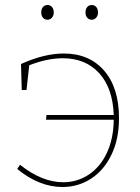

<svg xmlns="http://www.w3.org/2000/svg" viewBox="-20 -742 559 768"><path d="M456 -269Q456 -186 426 -123.5Q396 -61 344.5 -27.5Q293 6 230 6Q137 6 49 -66L60 -83Q148 -13 233 -13Q289 -13 335 -43.5Q381 -74 407.5 -130.5Q434 -187 435 -263H164L166 -282H435Q431 -390 376.5 -449.5Q322 -509 231 -509Q169 -509 97 -481L86 -382H67L64 -486Q157 -528 235 -528Q337 -528 396.5 -459.5Q456 -391 456 -269ZM145 -692Q145 -706 152 -714Q159 -722 170 -722Q181 -722 188 -714Q195 -706 195 -692Q195 -679 187.5 -671Q180 -663 170 -663Q159 -663 152 -671Q145 -679 145 -692ZM322 -692Q322 -706 329 -714Q336 -722 347 -722Q358 -722 365 -714Q372 -706 372 -692Q372 -679 364.5 -671Q357 -663 347 -663Q336 -663 329 -671Q322 -679 322 -692Z"/></svg>

Font: Bitter Pro Thin
Style: Regular
Weight: 250
Designer: Sol Matas, and Bitter project Authors
Foundry: Sol Matas
Version: Version 1.010